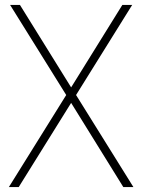

<svg xmlns="http://www.w3.org/2000/svg" viewBox="-20 -760 578 780"><path d="M481 0 269 -342 249 -374 21 -740H61L269 -405L289 -374L522 0ZM16 0 249 -374 269 -405 477 -740H517L289 -374L269 -342L56 0Z"/></svg>

Font: Encode Sans Condensed Thin
Style: Regular
Weight: 100
Width: 3
Designer: Multiple Designers
Foundry: Impallari Type
Version: Version 3.002